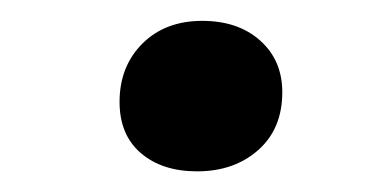

<svg xmlns="http://www.w3.org/2000/svg" viewBox="-20 -543 359 185"><path d="M95.2 -444.8Q95.2 -479 117.2 -501Q139.2 -522.9 174.8 -522.9Q209.5 -522.9 230.7 -503.9Q252 -484.9 252 -454.1Q252 -418.9 228.8 -398.4Q205.6 -377.9 169.9 -377.9Q136.2 -377.9 115.7 -395.5Q95.2 -413.1 95.2 -444.8Z"/></svg>

Font: Literata Book Medium
Style: Italic
Weight: 500
Italic angle: -3°
Designer: Latin by Veronika Burian and Jose Scaglione. Greek by Irene Vlachou. Cyrillic by Vera Evstafieva
Foundry: TypeTogether
Version: Version 1.003;PS 001.003;hotconv 1.0.88;makeotf.lib2.5.64775